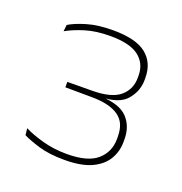

<svg xmlns="http://www.w3.org/2000/svg" viewBox="-76 -773 458 483"><g transform="rotate(20 153.0 -532.0)"><path d="M144.5 -357.5Q104 -357.5 75.2 -366.2Q46.5 -375 32 -382.5L30 -400.5Q49.5 -390.5 80 -382Q110.5 -373.5 145.5 -373.5Q201.5 -373.5 226.5 -395.5Q251.5 -417.5 251.5 -452V-458.5Q251.5 -476.5 246 -489.8Q240.5 -503 228.5 -511.8Q216.5 -520.5 198.2 -525Q180 -529.5 154.5 -529.5L85 -530V-544.5L152.5 -545Q203.5 -545.5 225.8 -564.8Q248 -584 248 -614.5V-620.5Q248 -653 224 -671.5Q200 -690 148 -690Q109.5 -690 81.2 -681.2Q53 -672.5 32.5 -661L34.5 -678.5Q50.5 -688.5 79.5 -697.2Q108.5 -706 149.5 -706Q210.5 -706 238.2 -683.8Q266 -661.5 266 -621.5V-614.5Q266 -586 246.2 -562.2Q226.5 -538.5 177.5 -537.5H174.5L177.5 -539Q227.5 -537 248.5 -515Q269.5 -493 269.5 -458V-450.5Q269.5 -425.5 257 -404.2Q244.5 -383 217.2 -370.2Q190 -357.5 144.5 -357.5Z"/></g></svg>

Font: Anek Gujarati Medium Thin
Style: Regular
Weight: 250
Version: Version 1.003